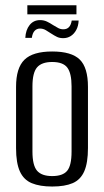

<svg xmlns="http://www.w3.org/2000/svg" viewBox="-20 -698 393 726"><path d="M177.3 7.3Q130.7 7.3 100.3 -5.3Q69.8 -17.8 55.2 -49.8Q40.7 -81.7 40.7 -138V-369.4Q40.7 -441.2 72.5 -472.2Q104.3 -503.3 177.3 -503.3Q250.4 -503.3 281.5 -472.9Q312.6 -442.6 312.6 -369.4V-138.2Q312.6 -82.5 298.7 -50.5Q284.8 -18.6 255.1 -5.6Q225.3 7.3 177.3 7.3ZM177.3 -32.2Q217.4 -32.2 234 -52.2Q250.6 -72.2 250.6 -124.8V-371.6Q250.6 -420.7 234.7 -442.1Q218.8 -463.6 177.3 -463.6Q137.6 -463.6 120.1 -443.2Q102.7 -422.8 102.7 -371.6V-124.8Q102.7 -72.9 120.1 -52.5Q137.6 -32.2 177.3 -32.2ZM219.2 -553.7Q205.8 -553.7 196.1 -558.2Q186.5 -562.7 172.5 -571.8Q164 -577.4 153.6 -583.7Q143.2 -590 131.2 -590Q118.9 -590 110.8 -581.3Q102.7 -572.5 100.3 -554.7H75.7Q77.1 -584.6 92 -603.3Q106.8 -622 131.7 -622Q145.5 -622 157.3 -616.5Q169 -611 180.6 -603.2Q191.2 -596.5 200.2 -591.9Q209.2 -587.2 219.5 -587.2Q232.7 -587.2 240.6 -595.3Q248.5 -603.4 251.2 -620.4H277.3Q276.6 -599.9 268.3 -584.7Q260.1 -569.6 247.4 -561.6Q234.8 -553.7 219.2 -553.7ZM83.4 -643.9V-678.2H269.1V-643.9Z"/></svg>

Font: Alumni Sans SC Thin
Style: Regular
Weight: 100
Designer: Robert E. Leuschke
Foundry: Robert E. Leuschke
Version: Version 1.018